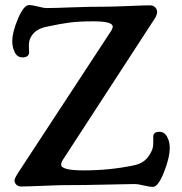

<svg xmlns="http://www.w3.org/2000/svg" viewBox="-20 -728 717 756"><path d="M231.9 1Q210.4 1 147.9 3.7Q85.4 6.3 64.5 6.3Q51.8 6.3 44.4 -0.7Q37.1 -7.8 37.1 -17.6Q37.1 -25.9 54.7 -52.7L416 -604Q423.8 -615.7 423.8 -623.5Q423.8 -644 347.2 -644Q291.5 -644 254.2 -639.2Q216.8 -634.3 164.6 -623Q124 -614.7 106.9 -590.3Q98.1 -578.1 95.5 -566.4Q92.8 -554.7 93.8 -538.8Q94.7 -522.9 94.7 -521Q92.8 -502 68.4 -502Q48.3 -502 38.3 -521.7Q28.3 -541.5 28.3 -564.9Q28.3 -601.6 51 -654.8Q73.7 -708 94.2 -708Q107.9 -708 130.1 -702.1Q152.3 -696.3 164.1 -696.3Q193.8 -696.3 261.7 -699Q329.6 -701.7 399.9 -701.7Q421.4 -701.7 485.4 -704.3Q549.3 -707 570.3 -707Q583.5 -707 591.1 -699.2Q598.6 -691.4 598.6 -680.7Q598.6 -670.9 590.8 -657.2L226.6 -97.2Q220.7 -86.9 220.7 -79.6Q220.7 -57.1 310.1 -57.1Q411.6 -57.1 505.9 -76.7Q543.5 -84 563 -109.9Q572.3 -122.6 577.1 -133.5Q582 -144.5 582.8 -153.1Q583.5 -161.6 583.5 -171.4Q583.5 -181.2 583.5 -191.9Q585 -209 607.4 -209Q627.4 -209 637.9 -189.5Q648.4 -169.9 648.4 -147Q648.4 -106.9 625.5 -49.6Q602.5 7.8 582.5 7.8Q568.8 7.8 545.7 2.2Q522.5 -3.4 510.7 -3.4Q483.4 -3.4 399.2 -1.2Q314.9 1 231.9 1Z"/></svg>

Font: Cooper* Medium
Style: Regular
Weight: 500
Designer: Owen Earl
Foundry: indestructible type*
Version: Version 0.001